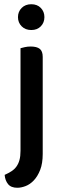

<svg xmlns="http://www.w3.org/2000/svg" viewBox="-20 -693 295 908"><path d="M182 35Q182 80 170 110.5Q158 141 140 160Q122 179 101 187Q80 195 62 195Q32 195 18 177.5Q4 160 2 134Q20 126 34 117Q48 108 57.5 95Q67 82 72 64Q77 46 77 20V-465Q84 -467 97 -470Q110 -473 125 -473Q154 -473 168 -462Q182 -451 182 -424ZM65 -612Q65 -638 82.5 -655.5Q100 -673 128 -673Q156 -673 173 -655.5Q190 -638 190 -612Q190 -586 173 -568.5Q156 -551 128 -551Q100 -551 82.5 -568.5Q65 -586 65 -612Z"/></svg>

Font: Baloo Tammudu 2 Medium
Style: Regular
Weight: 500
Designer: Maithili Shingre, Omkar Shende and Ek Type
Foundry: Ek Type
Version: Version 1.640;hotconv 1.0.111;makeotfexe 2.5.65597; ttfautoh